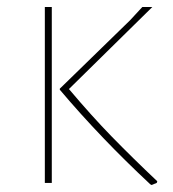

<svg xmlns="http://www.w3.org/2000/svg" viewBox="-20 -526 497 552"><path d="M412.1 3.9Q339.4 -64 277.8 -128.4Q210 -199.2 151.9 -268.1V-271L354 -467.8L389.2 -505.9H418L178.2 -270Q243.7 -192.4 300.8 -133.8Q362.8 -70.3 432.1 -4.9L431.2 -1Q429.7 1 424.3 2.4Q418.5 4.4 416 5.9ZM128.9 0H108.9V-505.9H128.9Z"/></svg>

Font: Datalegreya
Style: Thin
Weight: 250
Designer: Figs Lab
Foundry: Figs Lab
Version: Version 1.002;PS 001.002;hotconv 1.0.70;makeotf.lib2.5.58329